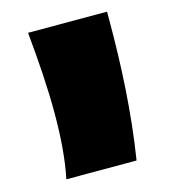

<svg xmlns="http://www.w3.org/2000/svg" viewBox="-82 -567 561 634"><g transform="rotate(-15 198.0 -250.0)"><path d="M71 -500C80 -406 87 -312 87 -222C87 -143 82 -68 68 0H308C333 -158 341 -316 341 -473V-500Z"/></g></svg>

Font: Ruslan Display
Style: Regular
Weight: 400
Designer: Denis Masharov, Vladimir Rabdu
Foundry: Denis Masharov, Vladimir Rabdu
Version: Version 1.001